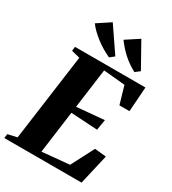

<svg xmlns="http://www.w3.org/2000/svg" viewBox="-253 -1126 1118 1248"><g transform="rotate(30 306.0 -502.0)"><path d="M-17.5 0 -13 -31.5 55.5 -47 144 -695.5 80.5 -711.5 84.5 -743H613L600 -558H524.5L486 -690L325 -705L285 -409L491 -427.5L477.5 -348L278.5 -360L236 -44L440 -63L528.5 -234L614.5 -225.5L562.5 0ZM534.5 -820 500.5 -794Q475 -807.5 451.5 -823.8Q428 -840 407 -859Q386 -878 368 -898.5Q350 -919 334.5 -940.5L431.5 -1004ZM342.5 -820 310 -794Q283.5 -806 256.2 -822Q229 -838 203.5 -857.5Q178 -877 156.2 -898Q134.5 -919 119.5 -940L217 -1004Z"/></g></svg>

Font: Merriweather 96pt Black
Style: Italic
Weight: 900
Italic angle: -7.8°
Version: Version 2.101